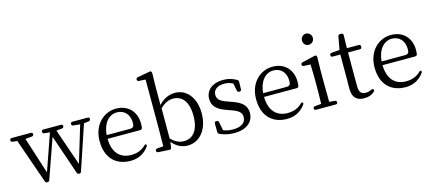

<svg xmlns="http://www.w3.org/2000/svg" viewBox="-64 -1367 4371 1946"><g transform="rotate(-15 2122.0 -394.0)"><path d="M215 -518H15C2 -518 -5 -511 -5 -500C-5 -488 2 -480 14 -479L62 -474L225 -7C229 4 237 9 248 9H249C260 9 268 4 272 -7L418 -422L560 -7C564 4 572 9 583 9C594 9 601 4 605 -7L761 -472L812 -479C824 -481 831 -488 831 -500C831 -512 824 -518 811 -518H652C639 -518 632 -511 632 -500C632 -488 639 -480 651 -479L721 -472L605 -88L472 -473L532 -479C544 -480 551 -488 551 -500C551 -512 544 -518 531 -518H347C334 -518 327 -511 327 -500C327 -488 334 -480 346 -479L404 -473L270 -89L147 -473L216 -479C228 -480 235 -488 235 -500C235 -512 228 -518 215 -518Z M1121 18C1205 18 1268 -17 1313 -79C1320 -89 1320 -96 1314 -102C1308 -107 1301 -104 1292 -95C1254 -58 1205 -38 1142 -38C1032 -38 954 -106 951 -258H1293C1304 -258 1313 -263 1316 -275C1318 -288 1319 -304 1319 -322C1319 -442 1241 -532 1112 -532C981 -532 867 -426 867 -256C867 -72 974 18 1121 18ZM952 -297C961 -419 1027 -493 1110 -493C1194 -493 1241 -432 1241 -349C1241 -312 1232 -297 1196 -297Z M1477 -39 1412 -34C1400 -33 1393 -25 1393 -14C1393 -3 1400 4 1412 5L1529 12C1541 13 1548 6 1550 -6L1558 -64C1608 -4 1665 18 1720 18C1850 18 1940 -97 1940 -262C1940 -428 1851 -532 1731 -532C1671 -532 1611 -509 1558 -450V-640L1561 -783C1561 -793 1559 -799 1554 -803C1549 -807 1542 -807 1532 -805L1409 -782C1397 -780 1391 -773 1391 -762C1391 -751 1398 -744 1410 -743L1479 -739V-228C1479 -174 1478 -95 1477 -39ZM1560 -99V-415C1612 -466 1655 -480 1698 -480C1790 -480 1853 -407 1853 -261C1853 -97 1781 -35 1696 -35C1647 -35 1605 -54 1560 -99Z M2209 18C2343 18 2413 -50 2413 -138C2413 -210 2374 -256 2274 -291L2224 -309C2150 -334 2121 -359 2121 -406C2121 -455 2159 -492 2237 -492C2270 -492 2299 -485 2328 -469L2343 -392C2345 -380 2353 -374 2365 -374H2367C2379 -374 2387 -382 2387 -394L2389 -471C2389 -482 2385 -490 2375 -495C2330 -520 2290 -532 2237 -532C2118 -532 2050 -468 2050 -382C2050 -305 2102 -261 2182 -233L2234 -214C2316 -187 2341 -160 2341 -114C2341 -60 2296 -21 2207 -21C2164 -21 2131 -28 2104 -41L2087 -128C2085 -140 2078 -146 2066 -146H2062C2049 -146 2042 -139 2042 -126L2043 -37C2043 -25 2048 -19 2058 -14C2107 7 2152 18 2209 18Z M2763 18C2847 18 2910 -17 2955 -79C2962 -89 2962 -96 2956 -102C2950 -107 2943 -104 2934 -95C2896 -58 2847 -38 2784 -38C2674 -38 2596 -106 2593 -258H2935C2946 -258 2955 -263 2958 -275C2960 -288 2961 -304 2961 -322C2961 -442 2883 -532 2754 -532C2623 -532 2509 -426 2509 -256C2509 -72 2616 18 2763 18ZM2594 -297C2603 -419 2669 -493 2752 -493C2836 -493 2883 -432 2883 -349C2883 -312 2874 -297 2838 -297Z M3049 -14C3049 -2 3056 4 3069 4H3275C3288 4 3295 -3 3295 -14C3295 -25 3288 -33 3276 -34L3218 -39C3217 -95 3216 -175 3216 -228V-379L3219 -505C3219 -515 3217 -521 3213 -525C3209 -528 3202 -530 3191 -527L3061 -496C3050 -493 3044 -486 3044 -475C3044 -464 3052 -458 3064 -457L3133 -454C3135 -405 3137 -352 3137 -287V-228C3137 -175 3136 -95 3134 -40L3068 -34C3056 -33 3049 -25 3049 -14ZM3112 -709C3112 -674 3138 -651 3168 -651C3198 -651 3226 -674 3226 -709C3226 -744 3198 -768 3168 -768C3138 -768 3112 -744 3112 -709Z M3572 18C3618 18 3653 6 3682 -22C3690 -30 3690 -38 3685 -45C3680 -51 3671 -52 3660 -46C3641 -37 3624 -32 3600 -32C3555 -32 3532 -57 3532 -117V-473H3656C3669 -473 3676 -480 3676 -493V-498C3676 -511 3669 -518 3656 -518H3532L3535 -654C3535 -668 3529 -674 3516 -674H3501C3489 -674 3482 -668 3480 -656L3455 -520L3370 -513C3358 -512 3351 -504 3351 -492C3351 -480 3358 -473 3371 -473H3451V-204C3451 -186 3451 -171 3450 -157V-116C3450 -25 3490 18 3572 18Z M4006 18C4090 18 4153 -17 4198 -79C4205 -89 4205 -96 4199 -102C4193 -107 4186 -104 4177 -95C4139 -58 4090 -38 4027 -38C3917 -38 3839 -106 3836 -258H4178C4189 -258 4198 -263 4201 -275C4203 -288 4204 -304 4204 -322C4204 -442 4126 -532 3997 -532C3866 -532 3752 -426 3752 -256C3752 -72 3859 18 4006 18ZM3837 -297C3846 -419 3912 -493 3995 -493C4079 -493 4126 -432 4126 -349C4126 -312 4117 -297 4081 -297Z"/></g></svg>

Font: 寒蝉锦书宋
Style: Regular
Weight: 400
Designer: 寒蝉锦书宋{Warren} 思源宋体{Ryoko NISHIZUKA 西塚涼子 (kana & ideographs); Frank Grießhammer (Latin, Greek & Cyrillic); Wenlong ZHANG 
Foundry: Adobe & ChillType
Version: Version 2.000;Glyphs 3.1.1 (3135)